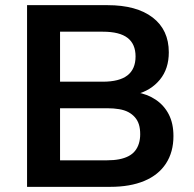

<svg xmlns="http://www.w3.org/2000/svg" viewBox="-20 -725 752 745"><path d="M85 0V-705H397Q510 -705 572.5 -657Q635 -609 635 -522Q635 -458 600.5 -416Q566 -374 509 -359V-367Q552 -360 584.5 -338Q617 -316 635 -281Q653 -246 653 -197Q653 -135 624 -90.5Q595 -46 540 -23Q485 0 408 0ZM213 -103H396Q422 -103 442.5 -107Q463 -111 478.5 -119Q494 -127 504 -139.5Q514 -152 519 -168.5Q524 -185 524 -204Q524 -226 519 -242Q514 -258 503.5 -270Q493 -282 478 -290Q463 -298 442 -301.5Q421 -305 396 -305H213ZM213 -408H379Q443 -408 474.5 -432.5Q506 -457 506 -506Q506 -554 475 -578Q444 -602 379 -602H213Z"/></svg>

Font: Nunito Sans 10pt
Style: Bold
Weight: 700
Designer: Vernon Adams
Foundry: Vernon Adams
Version: Version 3.101;gftools[0.9.27]